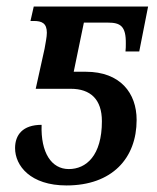

<svg xmlns="http://www.w3.org/2000/svg" viewBox="-20 -556 478 586"><path d="M183 10C322 10 397 -73 397 -190C397 -272 347 -337 242 -337H205L236 -487H309C347 -487 365 -477 364 -422C364 -415 364 -408 363 -399H405L432 -536H83L73 -492H83C108 -492 123 -485 123 -456C123 -443 119 -425 116 -407L89 -285H196C256 -285 291 -253 291 -186C291 -81 243 -40 190 -40C137 -40 104 -90 107 -175C49 -175 26 -144 26 -104C26 -50 73 10 183 10Z"/></svg>

Font: Noto Serif Condensed Medium
Style: Italic
Weight: 500
Width: 3
Italic angle: -12°
Designer: Monotype Design Team
Foundry: Monotype Imaging Inc.
Version: Version 2.013